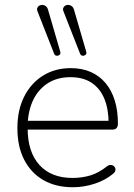

<svg xmlns="http://www.w3.org/2000/svg" viewBox="-20 -778 563 806"><path d="M286 8Q214 8 162 -22Q110 -52 81.5 -107.5Q53 -163 53 -240Q53 -316 81.5 -372.5Q110 -429 160.5 -460.5Q211 -492 277 -492Q324 -492 360.5 -476Q397 -460 422.5 -430Q448 -400 461.5 -357Q475 -314 475 -260Q475 -247 469.5 -240.5Q464 -234 453 -234H80V-271H453L436 -259Q436 -320 418 -363.5Q400 -407 364.5 -430.5Q329 -454 276 -454Q218 -454 177.5 -426.5Q137 -399 116.5 -352Q96 -305 96 -245V-240Q96 -140 145.5 -85.5Q195 -31 284 -31Q324 -31 359 -41.5Q394 -52 428 -79Q435 -85 442.5 -85.5Q450 -86 455.5 -82.5Q461 -79 463.5 -73.5Q466 -68 464 -61Q462 -54 454 -48Q423 -22 378 -7Q333 8 286 8ZM316 -553 247 -729Q243 -738 245.5 -744.5Q248 -751 254 -754.5Q260 -758 267.5 -757.5Q275 -757 281.5 -752Q288 -747 291 -736L342 -561Q344 -554 341 -550Q338 -546 333 -544.5Q328 -543 323 -545Q318 -547 316 -553ZM207 -553 138 -729Q134 -738 136.5 -744.5Q139 -751 145 -754.5Q151 -758 158.5 -757.5Q166 -757 172.5 -752Q179 -747 182 -736L233 -561Q235 -554 232 -550Q229 -546 224 -544.5Q219 -543 214 -545Q209 -547 207 -553Z"/></svg>

Font: Nunito ExtraLight
Style: Regular
Weight: 200
Designer: Vernon Adams
Foundry: Vernon Adams
Version: Version 3.602;April 4, 2023;FontCreator 14.0.0.2856 64-bit